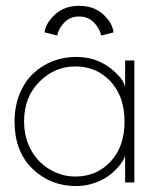

<svg xmlns="http://www.w3.org/2000/svg" viewBox="-20 -614 544 646"><path d="M130 -505Q133.5 -536 165.2 -565.2Q197 -594.5 246 -594.5Q295.5 -594.5 327 -565.8Q358.5 -537 362 -505L320.5 -494.5Q315.5 -518.5 295.8 -538.5Q276 -558.5 246 -558.5Q216 -558.5 196.8 -538.8Q177.5 -519 172.5 -494.5ZM401 0V-91Q398.5 -79 386.2 -62.5Q374 -46 354 -29Q334 -12 302.5 0Q271 12 236 12Q149.5 12 89.2 -46.2Q29 -104.5 29 -205Q29 -256 46 -297.8Q63 -339.5 91.5 -366.5Q120 -393.5 157.2 -408Q194.5 -422.5 236 -422.5Q302 -422.5 349.8 -385.8Q397.5 -349 401 -319V-410.5H432V0ZM61 -205Q61 -163 75.8 -127.5Q90.5 -92 114.8 -68.8Q139 -45.5 169.8 -32.8Q200.5 -20 233 -20Q305.5 -20 352.2 -70.5Q399 -121 399 -205Q399 -289 352.2 -339.8Q305.5 -390.5 233 -390.5Q164.5 -390.5 112.8 -339.2Q61 -288 61 -205Z"/></svg>

Font: League Spartan ExtraLight
Style: Regular
Weight: 200
Foundry: The League of Moveable Type
Version: Version 2.002